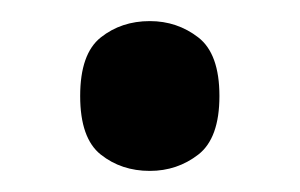

<svg xmlns="http://www.w3.org/2000/svg" viewBox="-20 -558 284 182"><path d="M122 -396Q95 -396 75.5 -411.5Q56 -427 56 -467Q56 -507 75.5 -522.5Q95 -538 122 -538Q148 -538 168 -522.5Q188 -507 188 -467Q188 -427 168 -411.5Q148 -396 122 -396Z"/></svg>

Font: Noto Serif Condensed SemiBold
Style: Regular
Weight: 600
Width: 3
Designer: Monotype Design Team
Foundry: Monotype Imaging Inc.
Version: Version 2.013